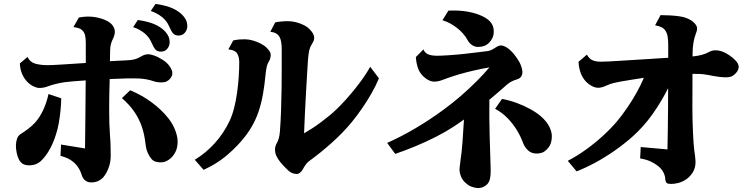

<svg xmlns="http://www.w3.org/2000/svg" viewBox="-20 -890 3820 978"><path d="M381.8 -800.8Q425.3 -809.1 463.1 -803Q501 -796.9 527.8 -782.2Q546.9 -771.5 555.9 -757.1Q564.9 -742.7 564.9 -729Q564.9 -712.4 556.2 -693.8Q551.3 -685.1 546.1 -669.2Q541 -653.3 541 -632.8L540 -578.1Q563 -579.6 581.5 -580.6Q600.1 -581.5 612.8 -582Q647 -583 665.5 -587.9Q684.1 -592.8 698.2 -602.1Q707 -607.9 717 -610.8Q727.1 -613.8 735.8 -613.8Q745.6 -613.8 764.9 -607.2Q784.2 -600.6 809.1 -585Q831.5 -570.8 844.7 -551.5Q857.9 -532.2 857.9 -518.1Q857.9 -508.3 855 -502.4Q852.1 -496.6 846.2 -488.8Q839.4 -481 829.6 -475.6Q819.8 -470.2 803.2 -470.2Q780.8 -470.2 763.2 -476.1Q748 -481.4 728.3 -485.4Q708.5 -489.3 687 -490.2Q658.7 -491.2 622.6 -490.5Q586.4 -489.7 538.6 -487.3L538.1 -458Q537.6 -448.7 537.1 -428Q536.6 -407.2 536.4 -379.6Q536.1 -352.1 536.1 -321Q536.1 -290 537.1 -259.8Q538.1 -229.5 540 -204.1Q542.5 -174.8 543.2 -147.5Q543.9 -120.1 543.9 -97.2Q543.9 -70.3 537.6 -48.6Q531.2 -26.9 522.7 -11.5Q514.2 3.9 506.8 12.2Q496.1 24.4 481 31.7Q465.8 39.1 443.8 39.1Q426.8 39.1 414.1 29.1Q401.4 19 396 1Q389.6 -20.5 377 -39.3Q364.3 -58.1 343 -72.8Q321.8 -87.4 288.1 -96.2L291 -153.8L413.1 -133.8Q414.1 -214.4 415 -303.5Q416 -392.6 416.5 -480.5Q384.8 -478.5 356.7 -476.1Q328.6 -473.6 308.1 -471.2Q296.4 -469.7 281 -466.3Q265.6 -462.9 251.7 -459.2Q237.8 -455.6 229 -452.1Q216.3 -446.8 203.9 -444.3Q191.4 -441.9 180.2 -441.9Q168 -441.9 151.4 -449.7Q134.8 -457.5 119.1 -473.1Q103.5 -488.8 93 -512.5Q82.5 -536.1 81.1 -566.9L120.1 -600.1Q132.3 -573.7 159.2 -565.9Q186 -558.1 222.2 -558.1Q230.5 -558.1 249.5 -558.8Q268.6 -559.6 294.4 -561.3Q320.3 -563 350.3 -564.9Q380.4 -566.9 410.2 -568.8Q412.1 -568.8 413.6 -569.1Q415 -569.3 417 -569.3V-668.9Q417 -695.3 413.3 -710.4Q409.7 -725.6 398.9 -735.8Q392.6 -742.7 380.4 -746.6Q368.2 -750.5 354 -752ZM643.1 -430.2Q704.6 -404.8 754.9 -366.9Q805.2 -329.1 837.9 -287.1Q859.9 -259.3 872.3 -227.1Q884.8 -194.8 884.8 -168.9Q884.8 -146.5 878.9 -128.9Q873 -111.3 861.8 -97.2Q851.1 -83 834.5 -73Q817.9 -63 798.8 -63Q783.7 -63 772 -66.7Q760.3 -70.3 751 -81.1Q741.2 -92.3 732.7 -111.3Q724.1 -130.4 721.2 -157.2Q715.8 -206.5 701.7 -246.8Q687.5 -287.1 663.1 -322.3Q638.7 -357.4 601.1 -390.1ZM292 -389.2Q291.5 -360.8 288.3 -328.1Q285.2 -295.4 279.5 -263.4Q273.9 -231.4 265.1 -205.1Q239.3 -122.6 193.8 -75.2Q180.2 -61 164.1 -54.4Q147.9 -47.9 129.9 -47.9Q108.4 -47.9 95.9 -55.4Q83.5 -63 75.2 -80.1Q68.8 -92.8 64.9 -112.3Q61 -131.8 61 -148.9Q61 -164.6 66.2 -181.6Q71.3 -198.7 85 -207Q103 -218.3 122.8 -233.2Q142.6 -248 159.2 -266.1Q182.1 -291.5 199.7 -328.9Q217.3 -366.2 227.1 -411.1ZM682.1 -788.1Q721.2 -782.7 751.5 -772.5Q781.7 -762.2 805.2 -744.1Q821.8 -731.4 833 -714.1Q844.2 -696.8 844.2 -673.8Q844.2 -656.7 832.3 -641.8Q820.3 -627 799.8 -627Q781.2 -627 772 -637.5Q762.7 -647.9 752.9 -670.9Q740.2 -701.2 715.3 -721.2Q690.4 -741.2 658.2 -752ZM772 -870.1Q811 -864.7 841.3 -854.5Q871.6 -844.2 895 -826.2Q911.6 -813.5 922.9 -796.1Q934.1 -778.8 934.1 -755.9Q934.1 -738.8 922.1 -723.9Q910.2 -709 890.1 -709Q871.6 -709 862.1 -719.5Q852.5 -730 842.8 -752.9Q830.6 -783.2 805.4 -803.2Q780.3 -823.2 748 -834Z M1446.8 -782.2Q1467.3 -782.2 1489 -776.6Q1510.7 -771 1529.8 -761Q1548.8 -751 1560.1 -737.8Q1568.4 -729 1573.5 -720.5Q1578.6 -711.9 1580.1 -703.1Q1581.5 -693.8 1578.4 -684.6Q1575.2 -675.3 1568.8 -666Q1559.6 -651.9 1555.4 -634.3Q1551.3 -616.7 1548.8 -585.9Q1546.9 -555.2 1544.2 -512.5Q1541.5 -469.7 1538.8 -419.4Q1536.1 -369.1 1533.4 -315.9Q1530.8 -262.7 1528.8 -210.9Q1546.9 -221.2 1568.8 -235.4Q1590.8 -249.5 1613.5 -266.4Q1636.2 -283.2 1657.2 -300.5Q1678.2 -317.9 1694.8 -334Q1716.8 -355 1740.7 -381.6Q1764.6 -408.2 1788.1 -437.3Q1811.5 -466.3 1831.5 -495.1Q1851.6 -523.9 1865.7 -549.8L1910.2 -491.2Q1894 -452.1 1871.3 -412.6Q1848.6 -373 1823 -336.2Q1797.4 -299.3 1772 -268.1Q1727.1 -213.9 1670.4 -163.1Q1613.8 -112.3 1552.7 -67.9Q1544.9 -62 1537.1 -51.3Q1529.3 -40.5 1522 -26.9Q1517.1 -17.6 1508.5 -10.7Q1500 -3.9 1493.2 -3.9Q1479.5 -3.9 1469 -8.1Q1458.5 -12.2 1447.8 -22L1428.2 -41.5Q1417 -52.7 1406.2 -66.4Q1395.5 -80.1 1388.2 -95.2Q1384.3 -102.5 1382.6 -111.3Q1380.9 -120.1 1380.9 -127.9Q1380.9 -146 1390.1 -161.1Q1396 -170.9 1400.1 -185.8Q1404.3 -200.7 1405.8 -220.2Q1409.7 -270.5 1411.6 -326.2Q1413.6 -381.8 1414.3 -437.7Q1415 -493.7 1415 -544.9V-637.2Q1415 -669.9 1409.2 -689Q1403.3 -708 1390.6 -717Q1377.9 -726.1 1356.9 -728L1381.8 -775.9Q1394.5 -778.8 1413.1 -780.5Q1431.6 -782.2 1446.8 -782.2ZM1227.1 -689.9Q1246.6 -689.9 1267.8 -683.8Q1289.1 -677.7 1308.1 -668Q1327.1 -658.2 1338.9 -646Q1348.6 -636.2 1353.8 -628.2Q1358.9 -620.1 1358.9 -610.8Q1358.9 -603 1356.9 -594Q1355 -585 1349.1 -576.2Q1342.8 -566.4 1339.1 -551.8Q1335.4 -537.1 1333 -513.2Q1327.6 -455.6 1319.1 -408.2Q1310.5 -360.8 1296.6 -320.3Q1282.7 -279.8 1261.2 -243.2Q1239.7 -206.5 1208 -169.9Q1171.4 -127.9 1125.7 -90.8Q1080.1 -53.7 1017.1 -24.9L972.2 -76.2Q1029.8 -111.3 1074.7 -161.4Q1119.6 -211.4 1148.9 -272.9Q1163.1 -302.7 1172.6 -340.1Q1182.1 -377.4 1187.7 -418.2Q1193.4 -459 1196 -498.5Q1198.7 -538.1 1198.7 -571.8Q1198.7 -601.1 1187.5 -618.4Q1176.3 -635.7 1143.1 -638.2L1168 -684.1Q1187.5 -688 1199.5 -689Q1211.4 -689.9 1227.1 -689.9Z M2264.2 -835.9Q2320.8 -838.4 2364 -830.3Q2407.2 -822.3 2438 -807.1Q2467.3 -793 2481.2 -774.4Q2495.1 -755.9 2495.1 -730Q2495.1 -711.9 2489 -698Q2482.9 -684.1 2471.7 -672.9Q2459.5 -660.2 2445.1 -655.5Q2430.7 -650.9 2415 -650.9Q2398.4 -650.9 2384.5 -660.4Q2370.6 -669.9 2362.8 -684.1Q2353.5 -702.1 2337.9 -719.7Q2322.3 -737.3 2304.7 -750Q2290 -761.2 2273.7 -770.3Q2257.3 -779.3 2233.9 -787.1ZM2535.2 -658.2Q2548.8 -656.7 2565.9 -645Q2584.5 -631.3 2600.3 -611.3Q2616.2 -591.3 2626 -573.2Q2633.3 -559.6 2637.2 -545.4Q2641.1 -531.2 2641.1 -522.9Q2641.1 -510.7 2635 -500.7Q2628.9 -490.7 2613.8 -485.8Q2597.2 -481 2585 -474.6Q2572.8 -468.3 2560.1 -457Q2540.5 -439.9 2518.8 -420.9Q2497.1 -401.9 2472.7 -381.8Q2471.7 -289.6 2474.1 -202.1Q2476.6 -114.7 2479 -39.1Q2480 -16.6 2478.5 2.9Q2477.1 22.5 2470.7 35.2Q2464.4 49.3 2448.7 58.6Q2433.1 67.9 2416 67.9Q2407.7 67.9 2395 64.9Q2382.3 62 2371.1 56.2Q2357.4 48.3 2345.2 35.4Q2333 22.5 2327.1 5.9Q2319.3 -14.2 2321 -34.2Q2322.8 -54.2 2325.7 -73.2Q2331.5 -110.4 2335.7 -164.6Q2339.8 -218.8 2343.3 -281.2Q2330.6 -272 2317.4 -262.9Q2304.2 -253.9 2291 -245.1Q2251 -218.8 2201.2 -193.4Q2151.4 -168 2097.9 -145.8Q2044.4 -123.5 1993.2 -106L1952.1 -162.1Q2024.9 -194.3 2098.9 -238.3Q2172.9 -282.2 2241.7 -333Q2286.1 -365.7 2328.4 -402.3Q2370.6 -439 2407.7 -476.1Q2444.8 -513.2 2473.1 -546.9Q2390.6 -532.2 2317.9 -511.2Q2309.6 -508.8 2293.7 -503.7Q2277.8 -498.5 2262.7 -493.4Q2247.6 -488.3 2239.7 -484.9Q2227.5 -480 2215.3 -477.1Q2203.1 -474.1 2191.9 -474.1Q2180.7 -474.1 2169.2 -478.8Q2157.7 -483.4 2147.9 -491.2Q2121.1 -511.2 2110.8 -538.3Q2100.6 -565.4 2098.1 -599.1L2136.7 -638.2Q2144.5 -620.1 2161.4 -613Q2178.2 -606 2208 -606Q2214.8 -606 2230.2 -606.7Q2245.6 -607.4 2265.1 -608.6Q2284.7 -609.9 2304.9 -611.6Q2325.2 -613.3 2341.8 -615.2Q2375.5 -619.1 2408.9 -623Q2442.4 -627 2463.9 -629.9Q2476.1 -631.3 2487.3 -637.5Q2498.5 -643.6 2507.8 -649.9Q2514.6 -654.3 2521.5 -656.7Q2528.3 -659.2 2535.2 -658.2ZM2537.1 -386.2Q2576.7 -378.9 2614.3 -364.7Q2651.9 -350.6 2683.3 -333Q2714.8 -315.4 2735.8 -296.9Q2766.1 -270 2778.6 -243.7Q2791 -217.3 2791 -195.8Q2791 -178.7 2786.4 -162.8Q2781.7 -147 2769 -132.8Q2754.9 -117.2 2741.7 -112.5Q2728.5 -107.9 2712.9 -107.9Q2687.5 -107.9 2670.2 -123.5Q2652.8 -139.2 2644 -163.1Q2632.3 -194.8 2612.8 -227.1Q2593.3 -259.3 2565.9 -287.6Q2538.6 -315.9 2502 -335.9Z M3344.7 -813Q3367.7 -813 3393.1 -811.5Q3418.5 -810.1 3440.9 -806.9Q3463.4 -803.7 3477.1 -797.9Q3502.9 -787.6 3516.8 -772.9Q3530.8 -758.3 3530.8 -746.1Q3530.8 -737.8 3528.8 -731.2Q3526.9 -724.6 3523.9 -716.8Q3517.1 -699.7 3512.5 -674.1Q3507.8 -648.4 3507.8 -615.2V-602.5Q3534.7 -605 3554.9 -610.6Q3575.2 -616.2 3588.9 -624Q3597.2 -628.4 3605.5 -631.1Q3613.8 -633.8 3623 -633.8Q3631.8 -633.8 3641.8 -632.1Q3651.9 -630.4 3663.1 -626Q3677.7 -620.1 3695.1 -608.4Q3712.4 -596.7 3724.6 -584Q3734.4 -574.2 3738.5 -565.7Q3742.7 -557.1 3742.7 -548.8Q3742.7 -541 3738.8 -532.7Q3734.9 -524.4 3728 -517.1Q3722.7 -510.7 3711.4 -503.4Q3700.2 -496.1 3673.8 -496.1Q3664.1 -496.1 3646.5 -498Q3628.9 -500 3613.8 -502.9Q3603 -505.4 3589.1 -507.8Q3575.2 -510.3 3560.1 -512.2Q3552.2 -513.2 3540.5 -513.4Q3528.8 -513.7 3507.3 -513.7Q3507.3 -473.1 3507.1 -430.2Q3506.8 -387.2 3506.8 -342.8Q3506.8 -311 3507.6 -278.3Q3508.3 -245.6 3509.8 -215.6Q3511.2 -185.5 3512.9 -161.4Q3514.6 -137.2 3516.6 -123Q3519 -107.4 3521 -91.6Q3522.9 -75.7 3522.9 -65.9Q3522.9 -33.2 3507.6 -10Q3492.2 13.2 3471.7 25.9Q3450.7 38.6 3432.1 42.7Q3413.6 46.9 3397.9 46.9Q3382.3 46.9 3376.2 42.2Q3370.1 37.6 3368.7 21Q3365.7 -18.1 3330.1 -45.9Q3312.5 -59.6 3290.5 -69.1Q3268.6 -78.6 3240.7 -83L3243.7 -141.1L3379.9 -128.9Q3380.9 -174.3 3381.6 -226.3Q3382.3 -278.3 3382.8 -333.3Q3383.3 -388.2 3383.3 -440.9Q3348.6 -371.6 3303.7 -308.3Q3258.8 -245.1 3203.6 -195.8Q3159.2 -156.2 3110.1 -122.1Q3061 -87.9 3011.7 -61.3Q2962.4 -34.7 2917 -17.1L2872.1 -70.8Q2918.5 -94.7 2964.6 -127.9Q3010.7 -161.1 3051.5 -198.5Q3092.3 -235.8 3122.1 -271Q3148.9 -303.2 3174.3 -340.3Q3199.7 -377.4 3221.7 -416.5Q3243.7 -455.6 3259.8 -493.7Q3228 -488.8 3197 -483.9Q3166 -479 3138.7 -474.1Q3121.6 -471.2 3104.2 -466.8Q3086.9 -462.4 3068.8 -454.1Q3057.6 -448.7 3046.4 -445.6Q3035.2 -442.4 3023.9 -442.9Q3002.4 -444.3 2979 -461.9Q2931.2 -497.6 2926.8 -575.2L2969.7 -611.8Q2975.1 -601.1 2983.6 -592.8Q2992.2 -584.5 3005.9 -580.1Q3019.5 -575.7 3038.6 -575.7Q3057.6 -575.7 3083 -577.1Q3134.8 -580.1 3188.5 -583.5Q3242.2 -586.9 3291 -589.8Q3314.9 -591.3 3338.1 -593Q3361.3 -594.7 3383.8 -595.7V-655.8Q3383.8 -683.1 3381.1 -701.4Q3378.4 -719.7 3370.6 -731.9Q3363.3 -744.1 3350.6 -750.7Q3337.9 -757.3 3316.9 -761.2Z"/></svg>

Font: BIZ UDPMincho
Style: Bold
Weight: 700
Designer: TypeBank Co., Ltd.
Foundry: Morisawa Inc.
Version: Version 1.06